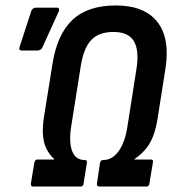

<svg xmlns="http://www.w3.org/2000/svg" viewBox="-20 -683 631 703"><path d="M101 0Q92 0 93 -11L106 -89Q109 -99 117 -99H178V-101Q161 -117 150.5 -137.5Q140 -158 137.5 -187Q135 -216 141 -255L172 -448Q189 -557 245 -610Q301 -663 404 -663Q508 -663 555.5 -603.5Q603 -544 586 -433L557 -249Q551 -211 540 -183Q529 -155 512 -135.5Q495 -116 473 -101L472 -99H532Q542 -99 540 -89L527 -11Q526 0 516 0H343Q339 0 336.5 -3Q334 -6 335 -11L346 -86Q348 -97 357 -97Q391 -97 414 -129Q437 -161 446 -216L480 -433Q490 -499 470 -532.5Q450 -566 395 -566Q343 -566 315 -537.5Q287 -509 276 -443L240 -216Q232 -161 244.5 -129Q257 -97 291 -97Q300 -97 298 -86L286 -11Q285 0 275 0ZM60 -498Q47 -498 52 -512L95 -644Q100 -655 113 -655H188Q194 -655 196 -651Q198 -647 195 -641L135 -509Q130 -498 116 -498Z"/></svg>

Font: Sofia Sans Condensed
Style: Bold Italic
Weight: 700
Italic angle: -9°
Version: Version 4.100